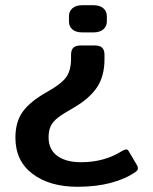

<svg xmlns="http://www.w3.org/2000/svg" viewBox="-20 -638 587 735"><path d="M244 -556V-576Q244 -595 257.5 -606.5Q271 -618 295 -618H338Q362 -618 375.5 -606.5Q389 -595 389 -576V-556Q389 -537 375.5 -525.5Q362 -514 338 -514H295Q270 -514 257 -525.5Q244 -537 244 -556ZM39 -111Q39 -172 67.5 -211Q96 -250 160 -286Q214 -316 233 -342Q252 -368 252 -414V-428Q252 -447 261 -455.5Q270 -464 290 -464H343Q363 -464 371.5 -455Q380 -446 380 -428V-411Q380 -347 351.5 -304Q323 -261 261 -225Q220 -202 201 -187Q182 -172 174 -155Q166 -138 166 -112Q166 -66 199 -41.5Q232 -17 291 -17Q380 -17 449 -61Q459 -66 463 -66Q470 -66 474 -57L503 -8Q508 0 508 6Q508 14 499 20Q461 47 404.5 62Q348 77 277 77Q170 77 104.5 27.5Q39 -22 39 -111Z"/></svg>

Font: Mitr
Style: Regular
Weight: 400
Designer: Thanarat Vachiruckul
Foundry: Cadson Demak
Version: Version 1.002